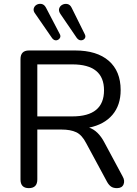

<svg xmlns="http://www.w3.org/2000/svg" viewBox="-20 -966 711 993"><path d="M173 -364H354Q518 -364 518 -499Q518 -633 354 -633H173ZM377 -770 293 -893Q282 -909 286 -922Q290 -935 302.5 -941.5Q315 -948 329 -945Q343 -942 351 -925L418 -790Q425 -777 418.5 -767.5Q412 -758 399.5 -757.5Q387 -757 377 -770ZM250 -768 163 -894Q151 -909 154.5 -922Q158 -935 169.5 -941.5Q181 -948 195 -945.5Q209 -943 218 -926L288 -792Q296 -779 289.5 -769Q283 -759 271.5 -757.5Q260 -756 250 -768ZM129 7Q86 7 86 -38V-660Q86 -705 130 -705H368Q481 -705 542.5 -651.5Q604 -598 604 -500Q604 -422 561.5 -372Q519 -322 441 -306Q488 -290 520 -229L614 -54Q627 -32 619 -12.5Q611 7 585 7Q566 7 554.5 -1Q543 -9 534 -25L426 -225Q404 -268 374.5 -282Q345 -296 298 -296H173V-38Q173 7 129 7Z"/></svg>

Font: Chiron GoRound TC N
Style: Regular
Weight: 350
Designer: Ryoko NISHIZUKA 西塚涼子 (kana, bopomofo & ideographs); Paul D. Hunt (Latin, Greek & Cyrillic); Sandoll Communications 산돌커뮤니
Foundry: Adobe
Version: Version 1.000;hotconv 1.1.1;makeotfexe 2.6.0